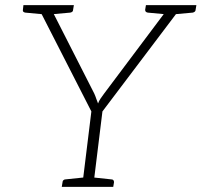

<svg xmlns="http://www.w3.org/2000/svg" viewBox="-20 -726 783 746"><path d="M299 0 335 -293 124 -706H162Q168 -706 171 -703Q174 -700 177 -695L346 -363Q351 -352 354 -342.5Q357 -333 361 -324Q364 -333 371 -343.5Q378 -354 385 -363L634 -695Q637 -699 641.5 -702.5Q646 -706 652 -706H690L378 -293L342 0ZM150 -681 153 -706H191L188 -681ZM615 -681 618 -706H665L661 -681ZM163 -706 153 -670 78 -677Q73 -678 70.5 -680.5Q68 -683 69 -688L71 -706ZM267 -706 264 -688Q264 -683 261 -680.5Q258 -678 253 -677L175 -670L176 -706ZM638 -706 629 -670 554 -677Q549 -678 546.5 -680.5Q544 -683 544 -688L547 -706ZM743 -706 740 -688Q740 -683 736.5 -680.5Q733 -678 729 -677L651 -670V-706ZM220 0 223 -18Q223 -23 226.5 -26Q230 -29 234 -29L311 -37L312 0ZM329 0 338 -37 413 -29Q418 -29 420.5 -26Q423 -23 423 -18L420 0Z"/></svg>

Font: Aleo ExtraLight
Style: Italic
Weight: 250
Italic angle: -7°
Designer: Alessio Laiso
Foundry: Alessio Laiso
Version: Version 2.001;gftools[0.9.29]